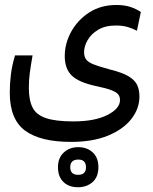

<svg xmlns="http://www.w3.org/2000/svg" viewBox="-20 -412 626 786"><path d="M270.5 168.9Q145.5 168.9 82.8 122.8Q20 76.7 20 -32.7Q20 -70.3 24.7 -107.7Q29.3 -145 41.5 -185.1H113.3Q106 -143.6 102.1 -114.5Q98.1 -85.4 98.1 -52.2Q98.1 -2 113.3 28.1Q128.4 58.1 168 71.5Q207.5 85 280.3 85Q367.7 85 419.4 58.8Q471.2 32.7 471.2 -2.4Q471.2 -16.1 464.1 -25.4Q457 -34.7 436.3 -42.7Q415.5 -50.8 373.5 -59.6Q304.2 -74.2 274.7 -101.8Q245.1 -129.4 245.1 -182.6Q245.1 -233.9 271.2 -281.7Q297.4 -329.6 344.7 -360.6Q392.1 -391.6 456.5 -391.6Q489.7 -391.6 513.9 -383.5Q538.1 -375.5 556.6 -362.8L540.5 -286.1Q522 -295.9 501.5 -301.8Q481 -307.6 454.6 -307.6Q410.6 -307.6 381.6 -290Q352.5 -272.5 338.4 -247.3Q324.2 -222.2 324.2 -198.2Q324.2 -180.2 332.5 -168.7Q340.8 -157.2 363.8 -148.2Q386.7 -139.2 430.7 -127.4Q481.9 -114.7 507.6 -98.9Q533.2 -83 542 -63Q550.8 -43 550.8 -16.6Q550.8 32.7 517.6 75.2Q484.4 117.7 421.9 143.3Q359.4 168.9 270.5 168.9ZM298.8 354.5Q261.7 354.5 239.5 332.8Q217.3 311 217.3 272.5Q217.3 234.4 241 212.4Q264.6 190.4 300.3 190.4Q335.9 190.4 359.4 211.7Q382.8 232.9 382.8 272.5Q382.8 312.5 358.9 333.5Q335 354.5 298.8 354.5ZM299.8 303.7Q332 303.7 332 272.9Q332 241.2 300.8 241.2Q267.6 241.2 267.6 272.5Q267.6 303.7 299.8 303.7Z"/></svg>

Font: Cascadia Code PL SemiLight
Style: Regular
Weight: 350
Monospace: yes
Designer: Aaron Bell
Foundry: Saja Typeworks
Version: Version 2404.023; ttfautohint (v1.8.4)